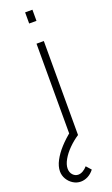

<svg xmlns="http://www.w3.org/2000/svg" viewBox="-220 -757 605 1037"><g transform="rotate(-20 82.5 -239.0)"><path d="M51 242Q28 242 7.8 229.5Q-12.5 217 -24.8 196.2Q-37 175.5 -37 152Q-37 123 -20 90.8Q-3 58.5 25.8 27Q54.5 -4.5 91 -33L122 0Q91 20.5 64.8 46.8Q38.5 73 22.8 100.8Q7 128.5 7 152Q7 174 20 188Q33 202 51 202Q64 202 77.8 194.2Q91.5 186.5 103 173L128 201Q112 221.5 92 231.8Q72 242 51 242ZM80 -656V-720H122V-656ZM80 0V-540H122V0Z"/></g></svg>

Font: Vela Sans GX ExtLt
Style: Regular
Weight: 200
Designer: Principal design: Mikhail Sharanda - project Manrope.
Design modification: Ravid Balaliev
Foundry: Mikhail Sharanda
Version: Version 1.001